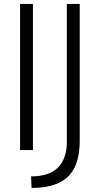

<svg xmlns="http://www.w3.org/2000/svg" viewBox="-20 -752 500 962"><path d="M145 -732.4H80.6V0H145ZM138.2 189.5Q221.7 189.5 274.9 164.3Q328.1 139.2 353.8 86.7Q379.4 34.2 379.4 -47.4V-732.4H314.9V-42.5Q314.9 43.9 270 87.9Q225.1 131.8 135.7 131.8Z"/></svg>

Font: Kumbh Sans Light
Style: Regular
Weight: 300
Version: Version 1.004